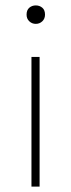

<svg xmlns="http://www.w3.org/2000/svg" viewBox="-20 -688 262 708"><path d="M96 0V-478H126V0ZM112 -600Q98 -600 88 -609.5Q78 -619 78 -634Q78 -651 88 -659.5Q98 -668 112 -668Q126 -668 136 -659.5Q146 -651 146 -634Q146 -619 136 -609.5Q126 -600 112 -600Z"/></svg>

Font: TypoPRO Source Sans Pro
Style: Regular
Weight: 200
Designer: Paul D. Hunt
Foundry: Adobe Systems Incorporated
Version: Version 2.020;PS 2.000;hotconv 1.0.86;makeotf.lib2.5.63406